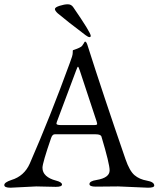

<svg xmlns="http://www.w3.org/2000/svg" viewBox="-22 -870 739 895"><path d="M401 -703Q401 -697 395 -697Q389 -697 377 -706Q292 -770 247 -808Q234 -820 234 -828Q234 -836 256 -843Q278 -850 294 -850Q310 -850 319 -837Q401 -718 401 -703ZM238 1 147 -1 27 5Q-2 5 -2 -7.5Q-2 -20 31 -31Q91 -49 117 -108Q213 -328 304 -578Q317 -611 317 -623.5Q317 -636 318 -636Q354 -648 360 -655.5Q366 -663 368 -667Q372 -676 375 -676Q380 -676 385 -662Q459 -429 563 -128Q582 -73 605 -53.5Q628 -34 662.5 -28Q697 -22 697 -5Q697 5 668 5L529 -1L424 0Q395 0 395 -12Q395 -26 428 -31Q489 -41 489 -76Q489 -106 451 -233Q448 -244 424 -244H233Q222 -244 216 -226Q176 -110 176 -88Q176 -66 192.5 -51Q209 -36 238 -28.5Q267 -21 267 -10Q267 1 238 1ZM333 -542 243 -302Q241 -296 241 -294Q241 -287 262 -287H417Q431 -287 431 -292Q431 -294 429 -302L350 -541Q344 -559 341.5 -559Q339 -559 333 -542Z"/></svg>

Font: EB Garamond
Style: Regular
Weight: 400
Version: Version 0.012